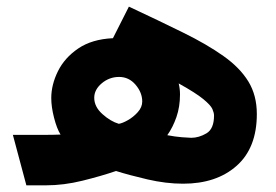

<svg xmlns="http://www.w3.org/2000/svg" viewBox="-20 -556 829 576"><path d="M18.6 -151.4H111.3Q124.5 -151.4 137 -151.6Q149.4 -151.9 161.6 -152.3Q150.4 -170.4 142.1 -202.9Q133.8 -235.4 133.8 -261.7Q133.8 -301.8 153.8 -342.3Q173.8 -382.8 214.8 -410.6Q255.9 -438.5 318.8 -441.4L366.7 -536.1Q458.5 -493.2 529.8 -458Q601.1 -422.9 650.4 -387.9Q699.7 -353 725.1 -311.5Q750.5 -270 750.5 -213.9Q750.5 -112.3 689.9 -58.6Q629.4 -4.9 529.3 -4.9Q478 -4.9 422.4 -17.8Q366.7 -30.8 328.1 -43Q283.7 -27.8 227.5 -13.9Q171.4 0 117.7 0H59.1ZM262.7 -262.7Q262.7 -235.8 287.1 -213.9Q311.5 -191.9 336.4 -184.6Q346.7 -186 363.3 -195.3Q379.9 -204.6 393.3 -219.5Q406.7 -234.4 406.7 -251.5Q406.7 -278.3 386.7 -301.8Q366.7 -325.2 337.4 -325.2Q308.1 -325.2 285.4 -306.2Q262.7 -287.1 262.7 -262.7ZM481.9 -150.4Q504.9 -146 525.6 -144.3Q546.4 -142.6 553.7 -142.6Q576.7 -142.6 599.4 -156Q622.1 -169.4 622.1 -209.5Q622.1 -217.3 617.2 -228.8Q612.3 -240.2 590.1 -258.5Q567.9 -276.9 516.1 -305.7Q520 -289.6 520 -272.5Q520 -235.8 509.3 -204.8Q498.5 -173.8 481.9 -150.4Z"/></svg>

Font: Vazirmatn FD NL Black
Style: Regular
Weight: 900
Designer: Saber Rastikerdar
Foundry: Saber Rastikerdar
Version: Version 33.003